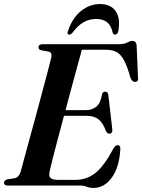

<svg xmlns="http://www.w3.org/2000/svg" viewBox="-21 -919 704 951"><path d="M374.5 0H17Q-1 0 -1 -14Q-1 -26 14.5 -30.5L52.5 -36.5Q72 -40.5 81 -67.5Q86 -86 97.5 -128.5Q109 -171 124.5 -227.8Q140 -284.5 156.8 -346Q173.5 -407.5 188.8 -465Q204 -522.5 215.8 -566.8Q227.5 -611 232.5 -632Q239 -659.5 219.5 -663.5L183 -670Q169.5 -674 169.5 -684Q169.5 -700 190.5 -700H566Q593.5 -700 608.8 -708.2Q624 -716.5 635.5 -716.5Q652.5 -716.5 655.5 -696.5L662.5 -536Q666 -515 650 -513.5Q634 -512 625 -534Q609.5 -590.5 593.2 -620.5Q577 -650.5 556 -661.5Q535 -672.5 505 -672.5H384.5Q377.5 -647.5 364.8 -600.5Q352 -553.5 336 -494.5Q320 -435.5 303.5 -373.5H405Q434 -373.5 455.8 -390.5Q477.5 -407.5 484.5 -453Q489 -465 499.5 -465Q513.5 -465 515.5 -449L535 -280Q538 -258 521.5 -257Q510 -256.5 504 -269.5Q489 -311 466.8 -328.2Q444.5 -345.5 404 -345.5H296Q279.5 -284.5 264.8 -228.8Q250 -173 239.5 -131.2Q229 -89.5 225 -71Q219.5 -48 228.8 -38Q238 -28 269.5 -28H352.5Q408.5 -28 451.8 -62.5Q495 -97 541 -183.5Q550.5 -200 561.5 -200Q576 -200 575 -180.5Q570 -91 533 -39.5Q496 12 441 12Q424 12 409.2 6Q394.5 0 374.5 0ZM455.5 -825Q419.5 -825 391.5 -808.2Q363.5 -791.5 338.5 -757.5Q330 -747.5 322.5 -747.5Q309 -747.5 315.5 -764.5Q336.5 -829 379.5 -864Q422.5 -899 475 -899Q527 -899 551.8 -864Q576.5 -829 565 -764.5Q561.5 -747.5 548 -747.5Q540.5 -747.5 537 -757.5Q529.5 -793 509.2 -809Q489 -825 455.5 -825Z"/></svg>

Font: Fraunces 72pt S000 SemiBold
Style: Italic
Weight: 600
Italic angle: -16°
Version: Version 1.000; ttfautohint (v1.8.3)